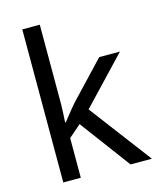

<svg xmlns="http://www.w3.org/2000/svg" viewBox="-114 -841 761 921"><g transform="rotate(-15 267.0 -380.0)"><path d="M172 -363Q172 -347 170.5 -321Q169 -295 168 -276H172Q178 -284 190 -299Q202 -314 214.5 -329.5Q227 -345 236 -355L407 -536H510L293 -307L525 0H419L233 -250L172 -197V0H85V-760H172Z"/></g></svg>

Font: umalayalam05
Style: Book
Weight: 400
Designer: Jelle Bosma - Monotype Design Team
Foundry: Monotype Imaging Inc.
Version: Version 2.003